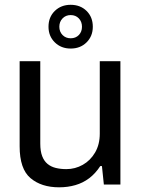

<svg xmlns="http://www.w3.org/2000/svg" viewBox="-20 -787 602 819"><path d="M232 12Q156.5 12 110.1 -27.2Q63.8 -66.4 63.8 -162.7V-526H151.8V-174.6Q151.8 -142 159.9 -121Q168 -100 182.8 -87.8Q197.6 -75.6 218.1 -70.6Q238.6 -65.6 262.9 -65.6Q300.5 -65.6 333 -83.9Q365.5 -102.2 385.6 -136.4Q405.6 -170.7 405.6 -216.8V-526H493.6V0H423L414.8 -78.7H407.8Q387.1 -46.9 360.5 -26.8Q333.9 -6.7 301.5 2.6Q269.1 12 232 12ZM281.4 -579.9Q240.7 -579.9 213.8 -606.3Q186.9 -632.7 186.9 -672.9Q186.9 -714.2 213.8 -740.4Q240.7 -766.5 281.4 -766.5Q322.7 -766.5 349.3 -740.4Q375.9 -714.2 375.9 -672.9Q375.9 -632.7 349.3 -606.3Q322.7 -579.9 281.4 -579.9ZM281.4 -623.7Q302.8 -623.7 316.3 -637.6Q329.7 -651.6 329.7 -672.9Q329.7 -694.3 316.3 -708.5Q302.8 -722.7 281.4 -722.7Q260.5 -722.7 246.8 -708.5Q233.1 -694.3 233.1 -672.9Q233.1 -651.6 246.8 -637.6Q260.5 -623.7 281.4 -623.7Z"/></svg>

Font: Archivo SemiBold
Style: Regular
Weight: 600
Designer: Hector Gatti
Foundry: Omnibus-Type
Version: Version 2.001